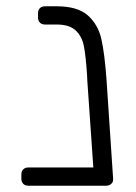

<svg xmlns="http://www.w3.org/2000/svg" viewBox="-20 -591 433 611"><path d="M340 -19Q340 -11 333.5 -5.5Q327 0 318 0H70Q60 0 54 -6Q48 -12 48 -22V-36Q48 -46 54 -52Q60 -58 70 -58H277L258 -332L257 -353Q253 -413 247 -444Q241 -475 221 -494Q201 -513 160 -513H123Q113 -513 107 -519Q101 -525 101 -535V-549Q101 -559 107 -565Q113 -571 123 -571H160Q227 -571 259.5 -542Q292 -513 302.5 -467Q313 -421 319 -337L340 -22Z"/></svg>

Font: Rubik AZ
Style: Regular
Weight: 300
Designer: Hubert and Fischer
Foundry: Hubert & Fischer
Version: Version 2.000